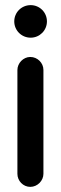

<svg xmlns="http://www.w3.org/2000/svg" viewBox="-20 -729 237 749"><path d="M47.9 -50.8C47.9 -23.4 70.3 0 98.1 0C126.5 0 149.4 -24.4 149.4 -50.8V-456.1C149.4 -483.4 126.5 -506.8 98.1 -506.8C70.8 -506.8 47.9 -482.4 47.9 -456.1ZM99.6 -582C134.8 -582 163.1 -610.4 163.1 -645.5C163.1 -680.7 134.8 -709 99.6 -709C64 -709 35.6 -680.7 35.6 -645.5C35.6 -610.4 64 -582 99.6 -582Z"/></svg>

Font: LOB TGL 0-17
Style: Regular
Weight: 400
Designer: Peter Wiegel + adaptations and expanded glyphset by Studio LOB
Foundry: Peter Wiegel + adaptations and expanded glyphset by Studio LOB
Version: Version 1.003;Glyphs 3.1.2 (3151)